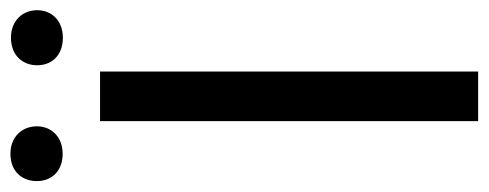

<svg xmlns="http://www.w3.org/2000/svg" viewBox="-320 -620 919 361"><g transform="rotate(-90 139.5 -439.5)"><path d="M185.5 -710.9H92.3V0H185.5ZM-20.5 -829.6C-20.5 -802.2 -2 -781.2 30.8 -781.2C62.5 -781.2 82.5 -802.2 82.5 -829.6C82.5 -857.9 62.5 -879.4 30.8 -879.4C-2 -879.4 -20.5 -857.9 -20.5 -829.6ZM197.3 -829.1C197.3 -801.3 216.3 -780.8 249 -780.8C280.8 -780.8 300.8 -801.3 300.8 -829.1C300.8 -856.9 280.8 -878.4 249 -878.4C216.3 -878.4 197.3 -856.9 197.3 -829.1Z"/></g></svg>

Font: Bert Sans
Style: Regular
Weight: 400
Designer: Christian Robertson (Google), Cristiano Sobral
Foundry: Google, Cristiano Sobral
Version: Version 3.101